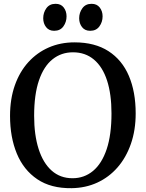

<svg xmlns="http://www.w3.org/2000/svg" viewBox="-20 -973 762 1004"><path d="M354.5 11Q246.5 12.5 175 -35.8Q103.5 -84 68 -169.8Q32.5 -255.5 32.5 -367Q32.5 -455.5 57.5 -526.5Q82.5 -597.5 128 -647.8Q173.5 -698 235 -724.8Q296.5 -751.5 369.5 -751.5Q476 -751.5 547.2 -705.5Q618.5 -659.5 654 -576Q689.5 -492.5 689.5 -380Q689.5 -292.5 664.5 -220.8Q639.5 -149 594.5 -97.5Q549.5 -46 488.5 -18Q427.5 10 354.5 11ZM359 -41Q420.5 -41 466.5 -79.2Q512.5 -117.5 537.8 -192.8Q563 -268 563 -380Q563 -480.5 539.8 -552Q516.5 -623.5 471.2 -661.5Q426 -699.5 361.5 -699.5Q300.5 -699.5 254.8 -663Q209 -626.5 183.8 -552.8Q158.5 -479 158.5 -367.5Q158.5 -267 182 -193.8Q205.5 -120.5 250.2 -80.8Q295 -41 359 -41ZM262.5 -812Q236 -812 221 -831.2Q206 -850.5 206 -877.5Q206 -907 222.5 -930Q239 -953 270.5 -953H271.5Q298.5 -953 313.2 -933.8Q328 -914.5 328 -887.5Q328 -858 311.5 -835Q295 -812 263.5 -812ZM451 -812Q424 -812 409 -831.2Q394 -850.5 394 -877.5Q394 -907 410.8 -930Q427.5 -953 458.5 -953H459.5Q486.5 -953 501.5 -933.8Q516.5 -914.5 516.5 -887.5Q516.5 -858 499.8 -835Q483 -812 452 -812Z"/></svg>

Font: Merriweather 24pt Medium
Style: Regular
Weight: 500
Designer: Eben Sorkin
Foundry: Eben Sorkin
Version: Version 2.100